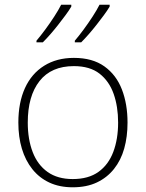

<svg xmlns="http://www.w3.org/2000/svg" viewBox="-20 -786 621 816"><path d="M522 -265Q522 -205 508 -155Q494 -105 464.5 -68Q435 -31 391.5 -10.5Q348 10 289 10Q233 10 190 -10Q147 -30 117.5 -67Q88 -104 73 -154Q58 -204 58 -265Q58 -350 86 -411.5Q114 -473 167.5 -506.5Q221 -540 294 -540Q373 -540 423.5 -504Q474 -468 498 -406Q522 -344 522 -265ZM98 -265Q98 -194 119 -139.5Q140 -85 182.5 -55Q225 -25 289 -25Q356 -25 398.5 -55.5Q441 -86 461.5 -140.5Q482 -195 482 -265Q482 -333 463 -387Q444 -441 403 -473Q362 -505 294 -505Q198 -505 148 -441.5Q98 -378 98 -265ZM446 -758Q436 -741 421.5 -721.5Q407 -702 391 -681.5Q375 -661 358 -641.5Q341 -622 325 -606H298V-613Q315 -633 335 -660Q355 -687 373.5 -715.5Q392 -744 403 -766H446ZM283 -758Q273 -741 258.5 -721.5Q244 -702 228 -681.5Q212 -661 195 -641.5Q178 -622 162 -606H135V-613Q152 -633 172 -660Q192 -687 210.5 -715.5Q229 -744 240 -766H283Z"/></svg>

Font: Noto Sans Hebrew ExtraLight
Style: Regular
Weight: 250
Designer: Monotype Design Team
Foundry: Monotype Imaging Inc.
Version: Version 2.003